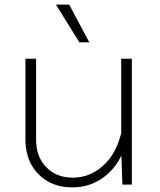

<svg xmlns="http://www.w3.org/2000/svg" viewBox="-20 -798 690 830"><path d="M136 -544V-194Q136 -120 180 -75Q224 -30 295 -30Q375 -30 436 -91.5Q497 -153 514 -274L525 -180Q500 -90 437.5 -39Q375 12 293 12Q232 12 186.5 -14Q141 -40 115.5 -86.5Q90 -133 90 -195V-544ZM550 -544V0H509L504 -149V-544ZM366 -615H323L222 -778H279Z"/></svg>

Font: Azeret Mono Thin
Style: Regular
Weight: 100
Designer: Martin Vácha
Foundry: Displaay
Version: Version 1.002